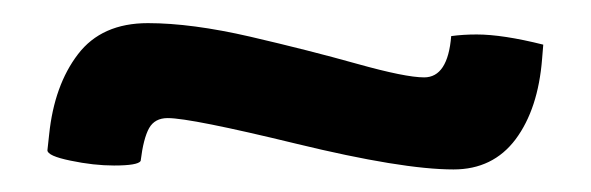

<svg xmlns="http://www.w3.org/2000/svg" viewBox="-20 -500 511 166"><path d="M449.7 -461.4 448.7 -449.2Q445.3 -405.8 425.8 -379.6Q406.2 -353.5 372.1 -353.5Q327.6 -353.5 236.3 -375.7Q145 -397.9 125 -397.9Q113.8 -397.9 108.9 -389.2Q104 -380.4 101.6 -360.8Q99.1 -356.9 78.6 -356.9Q61 -356.9 41 -361.1Q21 -365.2 21 -370.1L22.5 -383.8Q26.9 -426.3 47.4 -453.1Q67.9 -480 107.9 -480Q145.5 -480 196.3 -468.3Q247.1 -456.5 288.8 -444.8Q330.6 -433.1 346.7 -433.1Q367.2 -433.1 370.1 -468.8Q380.4 -470.2 392.1 -470.2Q414.6 -470.2 449.7 -461.4Z"/></svg>

Font: Coustard
Style: Regular
Weight: 400
Foundry: vernon adams
Version: Version 1.000